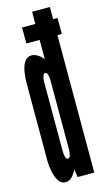

<svg xmlns="http://www.w3.org/2000/svg" viewBox="-117 -775 450 823"><g transform="rotate(-15 108.0 -363.5)"><path d="M58 -610V-681H215.5V-610ZM67 8Q47 8 35.8 -10.8Q24.5 -29.5 19.8 -54.5Q15 -79.5 15 -99V-448Q15 -470.5 19.2 -495.5Q23.5 -520.5 34.5 -537.8Q45.5 -555 66 -555Q80.5 -555 95.8 -544.5Q111 -534 117 -524V-735H196V0H122L117 -35Q113.5 -26 100 -9Q86.5 8 67 8ZM103 -87Q110.5 -87 113.8 -99Q117 -111 117 -125V-431Q117 -443 113.8 -455Q110.5 -467 103 -467Q96.5 -467 92.8 -456.2Q89 -445.5 89 -431V-125Q89 -110 92 -98.5Q95 -87 103 -87Z"/></g></svg>

Font: League Gothic Condensed
Style: Regular
Weight: 400
Width: 3
Designer: The League of Moveable Type
Version: Version 2.001